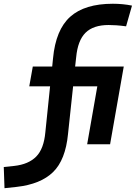

<svg xmlns="http://www.w3.org/2000/svg" viewBox="-118 -762 724 1014"><path d="M-94.2 231.9 -98.1 120.1 -43 114.3Q32.7 106 73.2 64.9Q113.8 23.9 121.6 -64.5L146.5 -306.2H36.6L55.2 -410.6H157.7L162.1 -454.1Q176.3 -605 252.9 -673.6Q329.6 -742.2 478 -742.2Q530.8 -742.2 579.1 -732.4L547.9 -623Q518.1 -627 496.3 -628.4Q474.6 -629.9 455.6 -629.9Q375 -629.9 333.7 -589.1Q292.5 -548.3 284.2 -459L278.8 -410.6H535.6L463.4 0H342.3L396 -306.2H268.1L241.2 -54.2Q228 82.5 162.4 146.7Q96.7 210.9 -30.8 225.1Z"/></svg>

Font: CaskaydiaCove NFP SemiBold
Style: Italic
Weight: 600
Italic angle: -10°
Designer: Aaron Bell
Foundry: Saja Typeworks
Version: Version 2111.001; VTT 6.35;Nerd Fonts 3.1.1